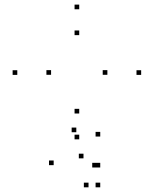

<svg xmlns="http://www.w3.org/2000/svg" viewBox="-20 -576 660 824"><path d="M320 -536.2V-556.2H300V-536.2ZM54.2 -254.6V-274.6H34.2V-254.6ZM320 22V2H300V22ZM585.8 -254.6V-274.6H565.8V-254.6ZM320 -88.9V-108.9H300V-88.9ZM199.2 -255V-275H179.2V-255ZM320 -425.2V-445.2H300V-425.2ZM440.8 -255V-275H420.8V-255ZM210.3 132.8V112.8H190.3V132.8ZM359.9 227.9V207.9H339.9V227.9ZM410.2 227.9V207.9H390.2V227.9ZM410.2 142.8V122.8H390.2V142.8ZM395.8 142.8V122.8H375.8V142.8ZM338.3 103.6V83.6H318.3V103.6ZM410.2 10V-10H390.2V10ZM307.5 -8.5V-28.5H287.5V-8.5Z"/></svg>

Font: Monaspace Neon Dots Var
Style: Regular
Weight: 400
Designer: Riley Cran and the Lettermatic Team
Version: Version 1.100 (Monaspace Neon Dots)